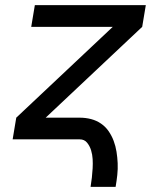

<svg xmlns="http://www.w3.org/2000/svg" viewBox="-20 -540 640 744"><path d="M331 184Q334 166 336 148Q338 130 339 112Q340 94 339 76.5Q338 59 333 42.5Q328 26 317.5 13Q307 0 289 0H29L43 -84L417 -436H101L115 -520H545L531 -436L157 -84H289Q312 -84 333 -78.5Q354 -73 371.5 -61Q389 -49 401 -31.5Q413 -14 420.5 6Q428 26 431.5 48Q435 70 436 92.5Q437 115 434.5 138Q432 161 428 184Z"/></svg>

Font: Iosevka Aile Medium Oblique
Style: Regular
Weight: 500
Italic angle: -9°
Designer: Belleve Invis
Foundry: Belleve Invis
Version: Version 31.1.0; ttfautohint (v1.8.4)